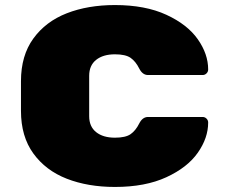

<svg xmlns="http://www.w3.org/2000/svg" viewBox="-20 -730 890 760"><path d="M435 -185Q477 -185 497 -199Q517 -213 531 -241Q544 -267 566 -267H782Q791 -267 797.5 -260.5Q804 -254 804 -245Q804 -184 763 -125.5Q722 -67 638.5 -28.5Q555 10 435 10Q328 10 244.5 -22.5Q161 -55 112 -122.5Q63 -190 63 -291V-409Q63 -510 112 -577.5Q161 -645 244.5 -677.5Q328 -710 435 -710Q555 -710 638.5 -671.5Q722 -633 763 -574.5Q804 -516 804 -455Q804 -446 797.5 -439.5Q791 -433 782 -433H566Q544 -433 531 -459Q517 -487 497 -501Q477 -515 435 -515Q388 -515 360.5 -493Q333 -471 333 -430V-270Q333 -229 360.5 -207Q388 -185 435 -185Z"/></svg>

Font: Rubik Mono One
Style: Regular
Weight: 400
Designer: Hubert and Fischer with Elvire Volk Leonovitch (Cyrillic Expansion: Cyreal)
Foundry: Hubert and Fischer with Elvire Volk Leonovitch
Version: Version 2.000